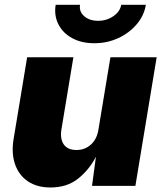

<svg xmlns="http://www.w3.org/2000/svg" viewBox="-20 -789 690 815"><path d="M194.3 6.8Q136.7 6.8 98.1 -19.5Q59.6 -45.9 43.7 -92.3Q27.8 -138.7 37.6 -198.2L95.2 -545.9H291.5L240.7 -239.3Q234.4 -198.7 251 -175.5Q267.6 -152.3 304.7 -152.3Q340.8 -152.3 366.2 -175.5Q391.6 -198.7 397.9 -239.3L448.7 -545.9H645L554.7 0H370.6L387.2 -123.5Q357.9 -67.4 311 -30.3Q264.2 6.8 194.3 6.8ZM380.4 -605.5Q325.7 -605.5 286.1 -627.2Q246.6 -648.9 227.8 -686Q209 -723.1 216.3 -768.6H319.8Q314.9 -740.2 337.2 -720.5Q359.4 -700.7 396.5 -700.7Q433.1 -700.7 461.4 -720.5Q489.7 -740.2 494.6 -768.6H599.1Q591.8 -723.1 560.3 -686Q528.8 -648.9 481.9 -627.2Q435.1 -605.5 380.4 -605.5Z"/></svg>

Font: Inter Black
Style: Italic
Weight: 900
Italic angle: -9.39999°
Designer: Rasmus Andersson
Foundry: rsms
Version: Version 4.000;git-a52131595